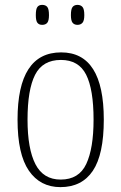

<svg xmlns="http://www.w3.org/2000/svg" viewBox="-20 -758 497 788"><path d="M228 10Q145 10 98.5 -57.5Q52 -125 52 -267Q52 -543 231 -543Q406 -543 406 -267Q406 -124 361 -57Q316 10 228 10ZM229 -21Q304 -21 334 -85Q364 -149 364 -267Q364 -391 333.5 -451.5Q303 -512 230 -512Q155 -512 124 -451Q93 -390 93 -267Q93 -147 125.5 -84Q158 -21 229 -21ZM298 -656Q285 -656 278 -664.5Q271 -673 271 -696Q271 -721 278 -729.5Q285 -738 298 -738Q311 -738 318.5 -729.5Q326 -721 326 -696Q326 -673 318.5 -664.5Q311 -656 298 -656ZM153 -656Q140 -656 133.5 -664.5Q127 -673 127 -696Q127 -721 133.5 -729.5Q140 -738 153 -738Q167 -738 174 -729.5Q181 -721 181 -696Q181 -673 174 -664.5Q167 -656 153 -656Z"/></svg>

Font: Noto Serif Bengali Condensed ExtraLight
Style: Regular
Weight: 200
Width: 3
Designer: Juan Bruce, Universal Thirst, Indian Type Foundry and the Monotype Design Team.
Foundry: Monotype Imaging Inc.
Version: Version 2.003; ttfautohint (v1.8.4.7-5d5b)